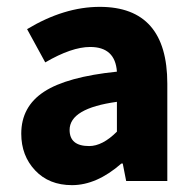

<svg xmlns="http://www.w3.org/2000/svg" viewBox="-20 -528 567 560"><path d="M190 12Q123 12 82.5 -31Q42 -74 42 -138Q42 -217 108.5 -260.5Q175 -304 321 -319Q316 -391 243 -391Q189 -391 112 -346L59 -443Q167 -508 271 -508Q468 -508 468 -284V0H348L338 -51H334Q262 12 190 12ZM240 -102Q279 -102 321 -144V-231Q183 -212 183 -149Q183 -102 240 -102Z"/></svg>

Font: Toshiba Sans
Style: Bold
Weight: 700
Designer: Paul D. Hunt
Foundry: Toshiba Corporation
Version: Version 2.020;PS 2.0;hotconv 1.0.86;makeotf.lib2.5.63406